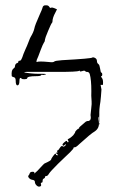

<svg xmlns="http://www.w3.org/2000/svg" viewBox="-20 -948 431 721"><path d="M155 -928Q162 -928 166 -921Q168 -917 172 -919Q176 -921 185 -917L194 -913L188 -901Q177 -881 177 -867Q177 -864 175 -862Q172 -859 160.5 -831.5Q149 -804 149 -800Q149 -793 145 -788Q141 -782 133 -761Q125 -739 124 -737Q120 -729 118 -723Q116 -715 118 -715Q124 -719 165 -715Q180 -713 184 -717Q187 -720 213 -722Q324 -728 327 -732Q329 -734 336 -731Q344 -727 344 -719Q344 -711 350 -707Q354 -704 356 -690Q358 -675 361 -675Q364 -675 364 -668Q364 -662 360 -662Q358 -662 362 -656Q367 -651 367 -638Q367 -631 366 -629.5Q365 -628 362 -629Q356 -632 359 -623Q361 -615 361 -612Q361 -611 359 -585Q357 -562 355 -553Q353 -542 352.5 -515.5Q352 -489 354 -487Q357 -486 354 -478L353 -525V-526Q355 -511 352 -510Q348 -508 351 -492Q355 -467 335 -454Q322 -447 278 -407Q264 -393 259 -395Q257 -395 256 -393Q258 -391 243 -376Q240 -373 223.5 -357.5Q207 -342 198 -333Q169 -304 164 -296Q159 -287 154 -287Q149 -287 149 -283Q149 -279 144 -277Q140 -276 140 -268Q140 -262 136 -262Q132 -262 134 -256Q136 -250 131 -248Q124 -245 117 -252Q111 -258 111 -265Q111 -272 100 -273Q95 -274 91 -277.5Q87 -281 86 -284.5Q85 -288 88 -290Q90 -292 92 -298Q94 -303 103 -303Q110 -303 109 -300Q107 -295 111 -298Q114 -300 121 -307Q123 -309 133.5 -320.5Q144 -332 147 -334Q172 -345 172 -349Q172 -352 179 -361.5Q186 -371 188 -371Q189 -371 190 -370Q191 -369 190 -368Q189 -367 191 -366Q193 -365 195 -365Q201 -365 196 -368Q191 -371 191 -374Q191 -376 194 -375Q196 -374 196 -376Q196 -376 195 -378Q193 -383 196 -383Q199 -383 205 -393Q211 -402 215 -399Q219 -395 225 -401Q230 -406 227 -406Q225 -406 221 -402Q218 -399 215 -403Q213 -407 222 -414Q231 -422 232 -417Q233 -413 236 -414Q239 -416 235 -422Q234 -426 234.5 -425.5Q235 -425 241.5 -429Q248 -433 255 -440L262 -450Q261 -453 267.5 -459.5Q274 -466 276 -465Q278 -465 277 -467Q276 -468 280 -472Q284 -476 291 -481.5Q298 -487 302 -491Q309 -495 314 -493Q317 -492 318 -495Q319 -498 322 -507Q326 -515 326 -503Q328 -481 321 -478Q317 -477 312 -487Q311 -489 310 -491Q312 -494 317 -496Q323 -498 320 -516Q320 -519 322.5 -540Q325 -561 324 -567Q322 -590 323 -606Q323 -649 317 -670Q314 -679 305 -678Q302 -678 300 -681Q297 -684 289 -681Q280 -678 280 -681Q280 -684 277 -682Q270 -678 199 -678H154H89H79Q61 -677 83 -674Q111 -670 136 -671Q153 -671 153 -669Q153 -669 150 -668Q147 -667 143.5 -666.5Q140 -666 139 -667Q137 -669 135 -666Q133 -662 116 -662Q82 -662 82 -654Q82 -651 73 -650.5Q64 -650 61 -653Q57 -657 55 -654.5Q53 -652 53 -645Q53 -628 46 -627.5Q39 -627 39 -644Q39 -657 32 -658Q24 -660 24 -663Q22 -684 30 -690Q36 -694 36 -698Q37 -709 44 -711Q49 -712 49 -717Q49 -720 53 -720Q57 -719 60.5 -725.5Q64 -732 68 -745Q70 -751 76 -764Q81 -774 87 -790Q93 -806 95 -809Q106 -827 109 -841Q111 -853 129 -893Q139 -915 139 -917Q141 -930 155 -928Z"/></svg>

Font: Strokes
Style: Regular
Weight: 400
Version: Version 1.0